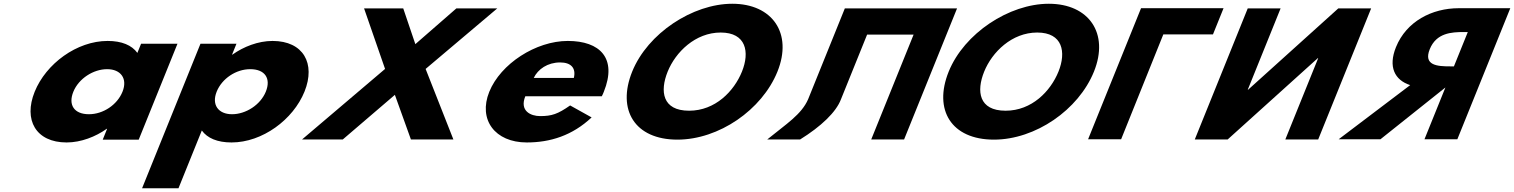

<svg xmlns="http://www.w3.org/2000/svg" viewBox="-20 -747 8099 1027"><path d="M165.4 -256C104.8 -106 171.4 15 336.4 15C413.4 15 492 -16 550.7 -58H552.9L529.5 0H722L929.3 -513H734.6L714.8 -464C685.1 -505 631.7 -528 555.8 -528C390.8 -528 226 -406 165.4 -256ZM372.2 -256C400.9 -327 479.4 -377 553.1 -377C625.7 -377 663.8 -327 635.1 -256C606.8 -186 531.6 -136 455.7 -136C376.5 -136 343.9 -186 372.2 -256Z M1608.8 -257C1669.4 -407 1602.8 -528 1437.8 -528C1360.8 -528 1282.3 -497 1223.5 -455H1221.3L1244.8 -513H1052.3L740 260H934.7L1059.5 -49C1089.1 -8 1142.5 15 1218.4 15C1383.4 15 1548.2 -107 1608.8 -257ZM1402 -257C1373.3 -186 1294.8 -136 1221.1 -136C1148.5 -136 1110.4 -186 1139.1 -257C1167.4 -327 1242.6 -377 1318.5 -377C1397.7 -377 1430.3 -327 1402 -257Z M2405.2 -0.9 2256.6 -378.3 2639.9 -702.1H2421.1L2201.7 -510.9L2136.9 -702.1H1927.4L2039.7 -378.3L1595.5 -0.9H1813.4L2092.2 -239.7L2178 -0.9Z M3199 -232C3202.5 -238 3207 -249 3209.8 -256C3282.5 -436 3188.8 -528 3017.2 -528C2846.7 -528 2657.7 -406 2597.1 -256C2536.9 -107 2627.3 15 2797.8 15C2923.2 15 3041.5 -22 3144.5 -119L3029.6 -183C2963.7 -137 2931.8 -126 2869.1 -126C2819.6 -126 2757.9 -153 2789.8 -232ZM2834.9 -330C2857.2 -377 2909.1 -413 2976.2 -413C3033.4 -413 3062.4 -384 3049.4 -330Z M3361.5 -363.9C3278.8 -159.1 3375.4 -0.1 3603.5 -0.1C3825.1 -0.1 4055.8 -159.1 4138.5 -363.9C4221.3 -568.8 4111.3 -726.9 3897.1 -726.9C3684.9 -726.9 3444.3 -568.8 3361.5 -363.9ZM3551.3 -363.9C3593.6 -468.5 3699.4 -573 3835 -573C3971.5 -573 3991 -468.5 3948.7 -363.9C3906.5 -259.4 3806.3 -154.8 3666 -154.8C3522 -154.8 3509.1 -259.4 3551.3 -363.9Z M4478.3 -215.9 4618.1 -561.9H4866.8L4640.1 -0.9H4815.9L5099.2 -702.1H4923.4H4674.7H4499L4302.5 -215.9C4266.7 -134.3 4187 -85 4083.8 -0.9H4259.6C4371.9 -70.6 4452.4 -147.1 4478.3 -215.9Z M5054.5 -363.9C4971.8 -159.1 5068.4 -0.1 5296.5 -0.1C5518.1 -0.1 5748.8 -159.1 5831.5 -363.9C5914.3 -568.8 5804.3 -726.9 5590.1 -726.9C5377.9 -726.9 5137.3 -568.8 5054.5 -363.9ZM5244.3 -363.9C5286.6 -468.5 5392.4 -573 5528 -573C5664.5 -573 5684 -468.5 5641.7 -363.9C5599.5 -259.4 5499.3 -154.8 5359 -154.8C5215 -154.8 5202.1 -259.4 5244.3 -363.9Z M6202.5 -562.9 5976.8 -1.9H5800.1L6083.4 -703.1H6524.7L6468.1 -562.9Z M7031 -436.1H7029.1L6546.6 -0.9H6370.8L6654.1 -702.1H6829.9L6654.1 -266.9H6655.9L7138.5 -702.1H7314.2L7030.9 -0.9H6855.1Z M8058.5 -703.1 7775.2 -1.9H7599.4L7711.4 -279L7363.8 -1.9H7140.3L7523 -291.7C7439.5 -318.9 7404.5 -389.5 7447 -494.9C7502.7 -632.6 7639.6 -703.1 7782.7 -703.1ZM7757 -392 7831.2 -575.6H7810.7C7744.3 -575.6 7663.1 -571.4 7627.7 -483.8C7592.3 -396.3 7670.1 -392 7736.5 -392Z"/></svg>

Font: Hussar
Style: BdWideOblFour
Weight: 700
Foundry: Cannot Into Space Fonts
Version: Version 2.00